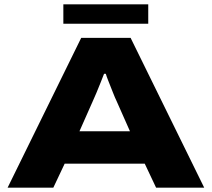

<svg xmlns="http://www.w3.org/2000/svg" viewBox="-20 -862 973 882"><path d="M271 -753V-842H661V-753ZM15 0 353 -688H580L918 0H697L645 -110H277L225 0ZM345 -259H577L515 -399Q509 -411 499 -436.5Q489 -462 479 -487Q469 -512 466 -523H458Q451 -505 441.5 -481Q432 -457 422.5 -434.5Q413 -412 407 -399Z"/></svg>

Font: Archivo Expanded ExtraBold
Style: Regular
Weight: 800
Width: 7
Designer: Hector Gatti
Foundry: Omnibus-Type
Version: Version 2.001; ttfautohint (v1.8.3)